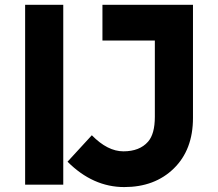

<svg xmlns="http://www.w3.org/2000/svg" viewBox="-20 -757 894 787"><path d="M489.3 9.8Q360.8 9.8 256.8 -94.2L356.4 -202.6Q420.9 -136.7 485.8 -136.7Q552.2 -136.7 586.9 -176.3Q614.7 -208 614.7 -278.3Q614.7 -278.3 614.7 -590.8H399.9V-737.3H771V-273.4Q771 -143.1 692.4 -66.4Q614.3 9.8 489.3 9.8ZM83 0V-737.3H239.3V0Z"/></svg>

Font: Newest Shape
Style: Bold
Weight: 700
Designer: Wojciech Kalinowski "wmk69" (wmk69@o2.pl)
Foundry: Wojciech Kalinowski "wmk69" (wmk69@o2.pl)
Version: Version 1.0.0; 2022-02-24